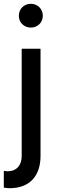

<svg xmlns="http://www.w3.org/2000/svg" viewBox="-28 -736 305 1009"><path d="M134 -591C170 -591 197 -618 197 -653C197 -689 170 -716 134 -716C98 -716 71 -689 71 -653C71 -618 98 -591 134 -591ZM23 253C130 253 185 186 185 84V-480H86V85C86 133 58 164 14 164C7 164 1 164 -8 162V250C4 252 14 253 23 253Z"/></svg>

Font: UULA Sans Medium
Style: Regular
Weight: 500
Designer: Mohamed Gaber, Laura Garcia Mut
Foundry: Kief Type Foundry
Version: Version 3.006;hotconv 1.0.109;makeotfexe 2.5.65596